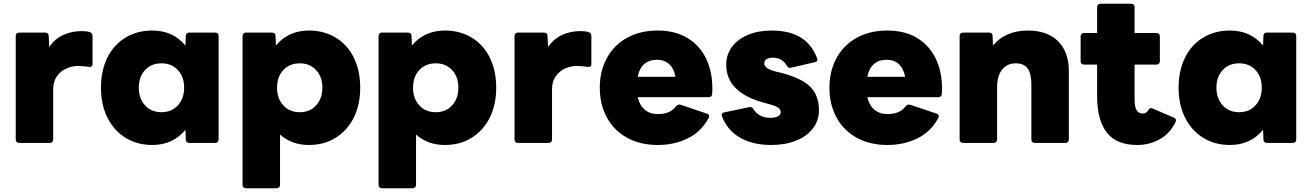

<svg xmlns="http://www.w3.org/2000/svg" viewBox="-20 -721 7004 1025"><path d="M64 24V-530Q64 -538 69 -542.5Q74 -547 82 -547H221Q229 -547 234.5 -542.5Q240 -538 240 -530L243 -470Q272 -513 317 -534Q362 -555 416 -555Q443 -555 458 -550Q474 -545 474 -530V-378Q474 -370 468.5 -366Q463 -362 454 -364Q414 -369 397 -369Q365 -369 334.5 -355.5Q304 -342 284 -314Q264 -286 264 -245V24Q264 32 259 37Q254 42 246 42H82Q74 42 69 37Q64 32 64 24Z M519 -253Q519 -344 553 -413Q587 -482 649.5 -520Q712 -558 793 -558Q903 -558 970 -478L972 -530Q972 -538 977 -542.5Q982 -547 990 -547H1129Q1137 -547 1142 -542.5Q1147 -538 1147 -530V24Q1147 32 1142 37Q1137 42 1129 42H990Q982 42 977 37Q972 32 972 24L970 -28Q903 53 793 53Q712 53 650 14.5Q588 -24 553.5 -93Q519 -162 519 -253ZM842 -122Q896 -122 929.5 -158.5Q963 -195 963 -253Q963 -311 929.5 -347Q896 -383 842 -383Q788 -383 754.5 -347Q721 -311 721 -253Q721 -195 754.5 -158.5Q788 -122 842 -122Z M1275 266V-530Q1275 -538 1280 -542.5Q1285 -547 1293 -547H1432Q1440 -547 1445.5 -542.5Q1451 -538 1451 -530L1453 -478Q1485 -517 1529.5 -537.5Q1574 -558 1629 -558Q1710 -558 1772.5 -520Q1835 -482 1869 -413Q1903 -344 1903 -253Q1903 -162 1868.5 -93Q1834 -24 1772 14.5Q1710 53 1629 53Q1537 53 1475 -3V266Q1475 274 1470 279Q1465 284 1457 284H1293Q1285 284 1280 279Q1275 274 1275 266ZM1580 -122Q1634 -122 1667.5 -158.5Q1701 -195 1701 -253Q1701 -311 1667.5 -347Q1634 -383 1580 -383Q1526 -383 1492.5 -347Q1459 -311 1459 -253Q1459 -195 1492.5 -158.5Q1526 -122 1580 -122Z M2001 266V-530Q2001 -538 2006 -542.5Q2011 -547 2019 -547H2158Q2166 -547 2171.5 -542.5Q2177 -538 2177 -530L2179 -478Q2211 -517 2255.5 -537.5Q2300 -558 2355 -558Q2436 -558 2498.5 -520Q2561 -482 2595 -413Q2629 -344 2629 -253Q2629 -162 2594.5 -93Q2560 -24 2498 14.5Q2436 53 2355 53Q2263 53 2201 -3V266Q2201 274 2196 279Q2191 284 2183 284H2019Q2011 284 2006 279Q2001 274 2001 266ZM2306 -122Q2360 -122 2393.5 -158.5Q2427 -195 2427 -253Q2427 -311 2393.5 -347Q2360 -383 2306 -383Q2252 -383 2218.5 -347Q2185 -311 2185 -253Q2185 -195 2218.5 -158.5Q2252 -122 2306 -122Z M2727 24V-530Q2727 -538 2732 -542.5Q2737 -547 2745 -547H2884Q2892 -547 2897.5 -542.5Q2903 -538 2903 -530L2906 -470Q2935 -513 2980 -534Q3025 -555 3079 -555Q3106 -555 3121 -550Q3137 -545 3137 -530V-378Q3137 -370 3131.5 -366Q3126 -362 3117 -364Q3077 -369 3060 -369Q3028 -369 2997.5 -355.5Q2967 -342 2947 -314Q2927 -286 2927 -245V24Q2927 32 2922 37Q2917 42 2909 42H2745Q2737 42 2732 37Q2727 32 2727 24Z M3182 -253Q3182 -342 3220 -411.5Q3258 -481 3328 -519.5Q3398 -558 3491 -558Q3587 -558 3654.5 -515.5Q3722 -473 3755 -396Q3788 -319 3782 -219Q3780 -202 3763 -202H3384Q3395 -158 3422.5 -135Q3450 -112 3492 -112Q3559 -112 3589 -154Q3599 -165 3613 -162L3755 -114Q3766 -109 3766 -101Q3766 -97 3763 -91Q3724 -18 3652 17.5Q3580 53 3491 53Q3398 53 3328 14.5Q3258 -24 3220 -93.5Q3182 -163 3182 -253ZM3488 -402Q3446 -402 3419.5 -379Q3393 -356 3384 -311H3586Q3578 -355 3552.5 -378.5Q3527 -402 3488 -402Z M3834 -101Q3833 -103 3833 -108Q3833 -118 3846 -121L3979 -149L3985 -150Q3994 -150 4002 -139Q4016 -116 4039 -104Q4062 -92 4091 -92Q4118 -92 4133 -100Q4148 -108 4148 -123Q4148 -136 4134.5 -146Q4121 -156 4086 -165L4064 -171Q3857 -225 3857 -376Q3857 -429 3887.5 -470.5Q3918 -512 3973 -535Q4028 -558 4099 -558Q4193 -558 4253.5 -521.5Q4314 -485 4342 -410L4344 -403Q4344 -392 4330 -389L4201 -359H4197Q4186 -359 4180 -371Q4167 -392 4149.5 -402.5Q4132 -413 4107 -413Q4086 -413 4073 -405.5Q4060 -398 4060 -383Q4060 -368 4076 -357Q4092 -346 4126 -338L4147 -333Q4260 -304 4306 -257.5Q4352 -211 4352 -133Q4352 -77 4319.5 -35Q4287 7 4229.5 30Q4172 53 4098 53Q3998 53 3930 13.5Q3862 -26 3834 -101Z M4408 -253Q4408 -342 4446 -411.5Q4484 -481 4554 -519.5Q4624 -558 4717 -558Q4813 -558 4880.5 -515.5Q4948 -473 4981 -396Q5014 -319 5008 -219Q5006 -202 4989 -202H4610Q4621 -158 4648.5 -135Q4676 -112 4718 -112Q4785 -112 4815 -154Q4825 -165 4839 -162L4981 -114Q4992 -109 4992 -101Q4992 -97 4989 -91Q4950 -18 4878 17.5Q4806 53 4717 53Q4624 53 4554 14.5Q4484 -24 4446 -93.5Q4408 -163 4408 -253ZM4714 -402Q4672 -402 4645.5 -379Q4619 -356 4610 -311H4812Q4804 -355 4778.5 -378.5Q4753 -402 4714 -402Z M5103 24V-530Q5103 -538 5108 -542.5Q5113 -547 5121 -547H5260Q5268 -547 5273.5 -542.5Q5279 -538 5279 -530L5281 -478Q5313 -517 5360.5 -537.5Q5408 -558 5467 -558Q5571 -558 5628.5 -501Q5686 -444 5686 -342V24Q5686 32 5681 37Q5676 42 5668 42H5504Q5496 42 5491 37Q5486 32 5486 24V-267Q5486 -328 5466 -355.5Q5446 -383 5402 -383Q5357 -383 5330 -349.5Q5303 -316 5303 -253V24Q5303 32 5298 37Q5293 42 5285 42H5121Q5113 42 5108 37Q5103 32 5103 24Z M5837 -208V-376H5767Q5759 -376 5754 -381Q5749 -386 5749 -394V-527Q5749 -535 5754 -540Q5759 -545 5767 -545H5837V-683Q5837 -691 5842 -696Q5847 -701 5855 -701H6019Q6027 -701 6032 -696Q6037 -691 6037 -683V-545H6154Q6162 -545 6167 -540Q6172 -535 6172 -527V-394Q6172 -386 6167 -381Q6162 -376 6154 -376H6037V-189Q6037 -151 6047.5 -133Q6058 -115 6081 -115Q6091 -115 6098.5 -120Q6106 -125 6113 -137Q6120 -144 6125 -144Q6129 -144 6135 -141L6247 -93Q6258 -88 6258 -78Q6258 -74 6254 -66Q6224 -6 6169 23.5Q6114 53 6051 53Q5941 53 5889 -13Q5837 -79 5837 -208Z M6272 -253Q6272 -344 6306 -413Q6340 -482 6402.5 -520Q6465 -558 6546 -558Q6656 -558 6723 -478L6725 -530Q6725 -538 6730 -542.5Q6735 -547 6743 -547H6882Q6890 -547 6895 -542.5Q6900 -538 6900 -530V24Q6900 32 6895 37Q6890 42 6882 42H6743Q6735 42 6730 37Q6725 32 6725 24L6723 -28Q6656 53 6546 53Q6465 53 6403 14.5Q6341 -24 6306.5 -93Q6272 -162 6272 -253ZM6595 -122Q6649 -122 6682.5 -158.5Q6716 -195 6716 -253Q6716 -311 6682.5 -347Q6649 -383 6595 -383Q6541 -383 6507.5 -347Q6474 -311 6474 -253Q6474 -195 6507.5 -158.5Q6541 -122 6595 -122Z"/></svg>

Font: LINE Seed JP_TTF ExtraBold
Style: Regular
Weight: 800
Designer: LY Corporation & Fontrix & Fontworks
Version: Version 1.015